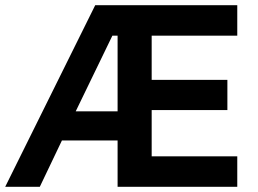

<svg xmlns="http://www.w3.org/2000/svg" viewBox="-20 -718 990 738"><path d="M432 0V-178H218L133 0H0L346 -698H892V-581H563V-411H854V-295H563V-117H892V0ZM432 -581H412L271 -290H432Z"/></svg>

Font: IBM Plex Sans SemiBold
Style: Regular
Weight: 600
Designer: Mike Abbink, Paul van der Laan, Pieter van Rosmalen
Foundry: Bold Monday
Version: Version 3.201